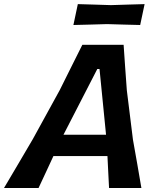

<svg xmlns="http://www.w3.org/2000/svg" viewBox="-59 -936 790 956"><path d="M-39 0Q-4.5 -58 33 -121.8Q70.5 -185.5 104.5 -243.5L238.5 -487.5Q270 -550.5 296.5 -604Q323 -657.5 351 -713H556.5Q560 -659 564 -603.8Q568 -548.5 572.5 -486.5L603 -240.5Q613.5 -183 624.5 -119.2Q635.5 -55.5 645 0H484Q482 -38 480 -78.5Q478 -119 476 -159H207Q188.5 -119 169.8 -78.8Q151 -38.5 133 0ZM425.5 -592.5 257 -265H469L436.5 -592.5ZM306.5 -811.5 328.5 -915.5Q365 -914.5 407.5 -913.2Q450 -912 493.5 -910.5Q538 -912 580.5 -913.2Q623 -914.5 661 -915.5L639 -811.5Q601.5 -812.5 559.8 -813.5Q518 -814.5 474 -816Q429.5 -814.5 386.8 -813.5Q344 -812.5 306.5 -811.5Z"/></svg>

Font: Commissioner Loud SemiBold
Style: Italic
Weight: 600
Italic angle: -12°
Designer: Kostas Bartsokas
Foundry: Kostas Bartsokas
Version: Version 1.000; ttfautohint (v1.8.3)